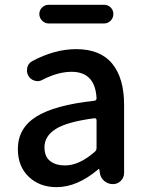

<svg xmlns="http://www.w3.org/2000/svg" viewBox="-20 -770 614 803"><path d="M216.8 12.7Q145.5 12.7 100.1 -30.8Q54.7 -74.2 54.7 -146.5Q54.7 -233.4 130.9 -281.7Q207 -330.1 374 -348.6Q383.8 -349.6 383.8 -359.4Q377.9 -469.7 279.3 -469.7Q222.7 -469.7 158.2 -436.5Q148.4 -430.7 136.7 -430.7Q130.9 -430.7 125 -432.6Q107.4 -437.5 98.6 -453.1Q92.8 -463.9 92.8 -474.6Q92.8 -481.4 93.8 -487.3Q98.6 -505.9 115.2 -514.6Q209 -564.5 298.8 -564.5Q399.4 -564.5 449.2 -503.9Q499 -443.4 499 -331.1V-46.9Q499 -27.3 485.4 -13.7Q471.7 0 452.1 0Q431.6 0 416 -13.2Q400.4 -26.4 397.5 -46.9L395.5 -61.5Q394.5 -63.5 393.1 -63.5Q391.6 -63.5 390.6 -61.5Q302.7 12.7 216.8 12.7ZM252 -78.1Q311.5 -78.1 377 -135.7Q383.8 -141.6 383.8 -151.4V-267.6Q383.8 -271.5 380.9 -273.9Q377.9 -276.4 374 -275.4Q261.7 -260.7 213.9 -231Q166 -201.2 166 -154.3Q166 -115.2 189.5 -96.7Q212.9 -78.1 252 -78.1ZM183.6 -671.9Q168 -671.9 156.2 -683.6Q144.5 -695.3 144.5 -711.4Q144.5 -727.5 156.2 -738.8Q168 -750 183.6 -750H415Q431.6 -750 442.9 -738.8Q454.1 -727.5 454.1 -711.4Q454.1 -695.3 442.9 -683.6Q431.6 -671.9 415 -671.9Z"/></svg>

Font: Gen Jyuu GothicX Medium
Style: Regular
Weight: 500
Designer: Ryoko NISHIZUKA (kana &amp; ideographs); Paul D. Hunt (Latin, Greek &amp; Cyrillic); Wenlong ZHANG (bopomofo); Sandoll C
Version: Version 1.058.20140828